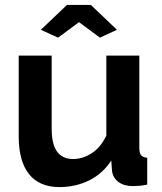

<svg xmlns="http://www.w3.org/2000/svg" viewBox="-20 -750 658 780"><path d="M56 -196V-524H190V-225Q190 -104 277 -104Q316 -104 352.5 -127.5Q389 -151 412 -199V-524H546V-150Q546 -128 553 -119.5Q560 -111 578 -109V0Q558 4 544.5 5Q531 6 520 6Q484 6 461.5 -10.5Q439 -27 435 -56L432 -98Q397 -44 342 -17Q287 10 221 10Q140 10 98 -42.5Q56 -95 56 -196ZM146 -629 252 -730H349L455 -629L386 -597L301 -660L216 -597Z"/></svg>

Font: Raleway
Style: Bold
Weight: 700
Designer: Matt McInerney, Pablo Impallari, Rodrigo Fuenzalida
Foundry: Matt McInerney, Pablo Impallari, Rodrigo Fuenzalida
Version: Version 4.026